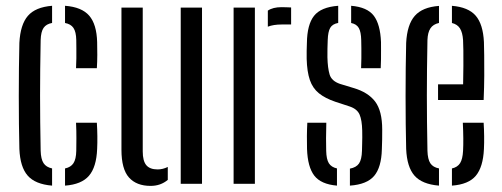

<svg xmlns="http://www.w3.org/2000/svg" viewBox="-20 -626 1709 654"><path d="M46 -118.7Q45 -157.6 44.5 -203.8Q44 -249.9 44 -298.6Q44 -347.2 44.5 -393.9Q45 -440.5 46 -480.1Q49.3 -542.4 75 -572Q100.6 -601.7 157.4 -606.3V-547.8Q137.4 -544.2 128.4 -531Q119.4 -517.8 118.5 -489.6Q117.5 -437.4 117 -391.2Q116.5 -345 116.5 -300.6Q116.5 -256.1 117 -210.2Q117.5 -164.3 118.5 -112.3Q119.4 -83.8 128.4 -70.2Q137.4 -56.5 157.4 -52.3V6.3Q100 1.6 74.3 -27.8Q48.6 -57.1 46 -118.7ZM201.5 6.3V-52.2Q221.3 -56.4 230.2 -70.1Q239.2 -83.7 239.8 -112.3Q240 -131 240.2 -154.9Q240.4 -178.8 239 -208H309.9Q311.3 -186.7 311.6 -162.5Q311.9 -138.4 310.9 -118.7Q308.5 -57 283.1 -27.4Q257.8 2.2 201.5 6.3ZM239 -393.6Q239.9 -409.8 240.1 -427.4Q240.4 -445.1 240.1 -461.4Q239.9 -477.8 239.8 -489.6Q239.2 -517.7 230.2 -530.9Q221.3 -544.1 201.5 -547.7V-606.3Q258.3 -602.1 283.8 -572.7Q309.3 -543.3 310.9 -482.5Q311.5 -463.2 311.4 -439.1Q311.3 -415 309.9 -393.6Z M393.7 -115.7V-600H466.2V-110.2Q466.2 -77.9 478.3 -63.4Q490.5 -48.9 517 -48.9Q534.4 -48.9 551.5 -57.3V-13.3Q527.2 7.2 493 7.2Q444.9 7.2 419.3 -21.4Q393.7 -50.1 393.7 -115.7ZM595.6 0V-600H668.1V0Z M775.7 0V-600H848.2V0ZM892.3 -535.1V-589.8Q909.4 -601.6 939.3 -601.6Q947.9 -601.6 956.8 -601.2Q965.6 -600.8 971.6 -600.6V-542.6H940.1Q911.2 -542.6 892.3 -535.1Z M1025.8 -118.7Q1025.3 -138.4 1025.4 -162.5Q1025.6 -186.7 1026.8 -208H1091.5Q1090.6 -178.8 1090.6 -154.9Q1090.6 -131 1091.1 -112.3Q1091.7 -83.7 1100.1 -70.1Q1108.6 -56.5 1127.8 -52.3V6.3Q1073.4 1.7 1050.6 -27.7Q1027.9 -57.1 1025.8 -118.7ZM1171.9 6.3V-51.6Q1193.7 -55.6 1203 -69.3Q1212.2 -83 1213 -112.3Q1213.4 -126.7 1213.6 -137.3Q1213.8 -147.8 1214 -158.1Q1214.2 -168.4 1213.8 -181.2Q1213 -216.9 1204.8 -235.8Q1196.5 -254.7 1171.5 -263.2L1122.7 -279.2Q1087.7 -291 1066.3 -308.3Q1044.9 -325.6 1035.4 -353.6Q1025.8 -381.6 1024.6 -425.6Q1024.2 -440.3 1024.6 -452.9Q1025 -465.4 1025.4 -479.9Q1026.2 -542.3 1049.7 -572Q1073.1 -601.8 1132 -606.3V-547.9Q1112.3 -544.3 1104.7 -531Q1097.2 -517.8 1096.3 -489.6Q1095.8 -472.6 1095.4 -460.6Q1094.9 -448.7 1095.3 -430.7Q1096.1 -394.7 1102.7 -372.4Q1109.3 -350 1138.3 -340.2L1184 -326.3Q1233.7 -311.8 1257.8 -280.1Q1281.9 -248.3 1281.9 -184.4Q1281.9 -168.8 1281.7 -150.8Q1281.5 -132.8 1280.7 -117.1Q1279.1 -56.2 1254.6 -27Q1230.1 2.2 1171.9 6.3ZM1210 -393.6Q1210.9 -409.8 1210.9 -427.4Q1211 -445.1 1210.9 -461.4Q1210.9 -477.8 1210.4 -489.6Q1209.8 -517.2 1202.2 -530.6Q1194.6 -544 1176.1 -547.7V-606.3Q1231 -601.7 1253.2 -572.4Q1275.4 -543.2 1277.8 -482.5Q1277.9 -469.9 1277.9 -454.7Q1277.9 -439.4 1277.8 -423.6Q1277.7 -407.9 1276.8 -393.6Z M1363.5 -118.7Q1362.5 -157.6 1362 -203.8Q1361.5 -249.9 1361.5 -298.6Q1361.5 -347.2 1362 -393.9Q1362.5 -440.5 1363.5 -480.1Q1366.8 -542.4 1392.9 -572Q1418.9 -601.7 1475.3 -605.9V-547.8Q1455.3 -543.4 1446.1 -529.4Q1436.9 -515.4 1436 -489.6Q1435 -437.4 1434.5 -391.4Q1434 -345.4 1434 -301.2Q1434 -256.9 1434.5 -210.8Q1435 -164.7 1436 -112.3Q1436.9 -83.4 1445.9 -69.8Q1454.9 -56.2 1475.3 -52.3V6.3Q1417.5 1.6 1391.8 -27.8Q1366.1 -57.1 1363.5 -118.7ZM1519.4 6.3V-52.2Q1538.4 -56.4 1547.2 -70.3Q1555.9 -84.1 1557.3 -112.3Q1558.3 -130.6 1558.1 -154.5Q1557.9 -178.4 1556.5 -208H1627.4Q1628.8 -186.7 1629.1 -162.5Q1629.4 -138.4 1628.4 -118.7Q1625.6 -57 1600.8 -27.4Q1576.1 2.2 1519.4 6.3ZM1472.1 -285.3V-338.7H1557.5Q1558.3 -372.6 1558.4 -402.3Q1558.6 -432 1558.3 -454.5Q1558.1 -477 1557.3 -489.6Q1555.6 -515.2 1546.8 -529.2Q1538 -543.2 1519.4 -547.7V-606.2Q1575 -601.7 1600.2 -572.7Q1625.5 -543.7 1628.4 -482.5Q1628.9 -467.5 1629.3 -437.8Q1629.8 -408.1 1629.5 -368.8Q1629.3 -329.6 1627.4 -285.3Z"/></svg>

Font: Big Shoulders Stencil Thin
Style: Regular
Weight: 100
Designer: Patric King
Foundry: XO Type Co
Version: Version 2.001